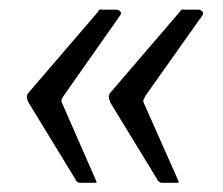

<svg xmlns="http://www.w3.org/2000/svg" viewBox="-20 -471 486 418"><path d="M368 -78Q370 -74 368.5 -73.5Q367 -73 361 -73H332Q329 -73 325.5 -76Q322 -79 322 -81L220 -248Q218 -254 217 -259Q216 -264 220 -269L372 -446Q375 -451 376.5 -450.5Q378 -450 381 -450H412Q416 -450 420 -446.5Q424 -443 421 -438L297 -263Q295 -259 293 -255Q291 -251 293 -247ZM189 -78Q191 -74 190 -73.5Q189 -73 183 -73H154Q150 -73 147 -76Q144 -79 144 -81L42 -248Q39 -254 38.5 -259Q38 -264 42 -269L194 -446Q196 -451 198 -450.5Q200 -450 203 -450H234Q238 -450 241.5 -446.5Q245 -443 242 -438L119 -263Q116 -259 114.5 -255Q113 -251 115 -247Z"/></svg>

Font: Libre Franklin
Style: Italic
Weight: 400
Italic angle: -8°
Designer: Pablo Impallari, Rodrigo Fuenzalida, Nhung Nguyen
Foundry: Impallari Type
Version: Version 3.000